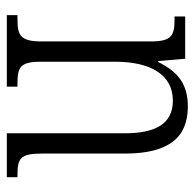

<svg xmlns="http://www.w3.org/2000/svg" viewBox="-24 -560 584 577"><g transform="rotate(90 268.5 -272.0)"><path d="M26 0H241V-32H234C184 -32 166 -38 166 -102V-326C166 -427 202 -499 283 -499C355 -499 381 -443 381 -355V0H513V-32H507C458 -32 442 -39 442 -105V-355C442 -486 394 -544 301 -544C238 -544 198 -519 167 -455H164L157 -536H30V-504H38C86 -504 105 -497 105 -433V-105C105 -39 86 -32 36 -32H26Z"/></g></svg>

Font: Noto Serif Sinhala Condensed Light
Style: Regular
Weight: 300
Width: 3
Designer: Jelle Bosma - Monotype Design Team
Foundry: Monotype Imaging Inc.
Version: Version 2.007